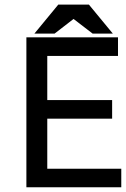

<svg xmlns="http://www.w3.org/2000/svg" viewBox="-20 -810 545 831"><path d="M468.3 -664.6H380.9L298.3 -728L216.3 -664.6H128.9L231.9 -789.6L231.4 -790H365.7L365.2 -789.6ZM490.7 -648.4V-567.9H184.6V-377H465.3V-296.4H184.6V-79.6H504.9V0.5H94.2V-648.4Z"/></svg>

Font: Meera Inimai
Style: Regular
Weight: 400
Version: 2.0.0+20160526